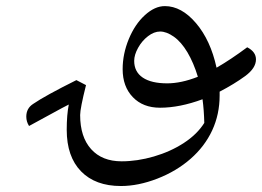

<svg xmlns="http://www.w3.org/2000/svg" viewBox="-20 -495 876 642"><path d="M806.6 -336.9Q835.9 -321.8 835.9 -296.4Q835.9 -267.1 799.6 -240.5Q763.2 -213.9 714.4 -188.5V-175.8Q714.4 -112.8 689.5 -59.1Q664.6 -5.4 617.2 36.1Q569.8 77.6 506.1 102.3Q442.4 127 384.3 127Q298.8 127 251 77.9Q203.1 28.8 203.1 -61Q203.1 -110.8 210 -145.5L186.5 -133.3L77.1 -73.7Q67.9 -88.4 67.9 -105Q67.9 -132.8 90.8 -147.5Q131.3 -175.3 235.4 -227.1L267.6 -210.4Q248 -132.3 248 -110.4Q248 -37.1 284.7 3.7Q321.3 44.4 386.7 44.4Q439 44.4 494.4 28.3Q549.8 12.2 594.5 -16.8Q639.2 -45.9 663.1 -84Q662.1 -126.5 657.2 -163.1Q580.6 -134.8 515.1 -134.8Q458 -134.8 424.1 -170.2Q390.1 -205.6 390.1 -263.7Q390.1 -314.5 410.6 -364.3Q431.2 -414.1 464.4 -444.3Q497.6 -474.6 531.2 -474.6Q586.9 -474.6 635.5 -417.5Q684.1 -360.4 704.1 -268.6Q751.5 -295.9 806.6 -336.9ZM539.1 -216.3Q585.9 -216.3 641.6 -238.3Q627.4 -285.2 606.7 -320.1Q585.9 -355 561.3 -372.3Q536.6 -389.6 515.6 -389.6Q495.1 -389.6 474.9 -374Q454.6 -358.4 441.7 -335Q428.7 -311.5 428.7 -291.5Q428.7 -254.9 457.3 -235.6Q485.8 -216.3 539.1 -216.3Z"/></svg>

Font: Noto Naskh Arabic UI
Style: Regular
Weight: 400
Designer: Monotype Design team
Foundry: Monotype Imaging Inc.
Version: Version 1.05